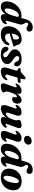

<svg xmlns="http://www.w3.org/2000/svg" viewBox="1810 -2576 777 4436"><g transform="rotate(90 2198.0 -357.5)"><path d="M532.5 -81Q512.5 -40.5 470 -14.5Q427.5 11.5 381.5 11.5Q343 11.5 325 -7.8Q307 -27 307 -62.5Q307 -80.5 310 -101Q274 -44.5 228.8 -16.5Q183.5 11.5 132 11.5Q69 11.5 36.8 -30.8Q4.5 -73 14 -154.5Q19.5 -213.5 46.5 -269.5Q73.5 -325.5 118.2 -370Q163 -414.5 221.8 -440.5Q280.5 -466.5 349 -466.5Q374.5 -466.5 396 -461L426.5 -568Q450.5 -650 497.8 -687.8Q545 -725.5 611.5 -725.5Q660 -725.5 684.5 -704Q709 -682.5 709 -653.5Q709 -620.5 690.8 -601.5Q672.5 -582.5 641.5 -582.5Q620 -582.5 602.8 -591.8Q585.5 -601 570 -610.5Q554.5 -620 539 -620Q522.5 -620 512.5 -609.2Q502.5 -598.5 501.5 -582Q501 -566.5 510.2 -551.2Q519.5 -536 530 -517.8Q540.5 -499.5 545 -474.2Q549.5 -449 539.5 -413.5L468.5 -162.5Q458.5 -127.5 460.2 -113.5Q462 -99.5 475 -99.5Q488.5 -99.5 508 -119Q521 -129.5 530.5 -124.5Q549 -117.5 532.5 -81ZM175.5 -140.5Q174 -107 184 -93Q194 -79 210.5 -79Q239.5 -79 274.8 -122Q310 -165 331 -238L370.5 -373.5Q365 -405 332.5 -405Q304.5 -405 277 -380.2Q249.5 -355.5 227 -315.5Q204.5 -275.5 190.5 -229.2Q176.5 -183 175.5 -140.5Z M1025.5 -154Q1016.5 -110.5 984 -72.8Q951.5 -35 897 -11.8Q842.5 11.5 768 11.5Q669.5 11.5 624.2 -41.5Q579 -94.5 586 -183.5Q592 -262.5 631.5 -327.2Q671 -392 735.5 -430.5Q800 -469 881 -469Q951 -469 985.2 -434.2Q1019.5 -399.5 1026 -348Q1029.5 -327 1041.5 -323Q1054.5 -318.5 1055 -304.5Q1055 -294 1047.2 -284.8Q1039.5 -275.5 1018.5 -270Q991 -262 944.5 -248.2Q898 -234.5 846.2 -219.5Q794.5 -204.5 752 -192Q754 -86.5 842.5 -86.5Q919.5 -86.5 968 -162Q990.5 -188 1007.5 -186.5Q1030.5 -184.5 1025.5 -154ZM855 -408.5Q823.5 -408.5 794 -361.5Q764.5 -314.5 755 -239.5Q787.5 -249.5 822.5 -260.2Q857.5 -271 884 -279.5Q891.5 -309 892 -352Q892 -378 882.5 -393.2Q873 -408.5 855 -408.5Z M1253.5 -44Q1276 -44 1289.2 -57.2Q1302.5 -70.5 1302.5 -90.5Q1302.5 -111 1287.2 -128.8Q1272 -146.5 1224.5 -175Q1167.5 -209 1143.2 -240Q1119 -271 1120 -315.5Q1121 -357.5 1147.8 -392.2Q1174.5 -427 1224.5 -448Q1274.5 -469 1345.5 -469Q1429 -469 1470.8 -437.5Q1512.5 -406 1513 -359.5Q1513.5 -328.5 1501.2 -312.5Q1489 -296.5 1467.5 -296.5Q1447 -296.5 1432 -309.2Q1417 -322 1401.5 -355.5Q1386.5 -385 1368.2 -400Q1350 -415 1326 -415Q1302.5 -415 1289 -401.8Q1275.5 -388.5 1275.5 -366.5Q1275.5 -346 1291.8 -325Q1308 -304 1357.5 -271.5Q1420 -231.5 1440.8 -199.8Q1461.5 -168 1459 -127.5Q1455 -66 1396 -27.2Q1337 11.5 1239.5 11.5Q1146 11.5 1102.5 -23Q1059 -57.5 1059 -104.5Q1059.5 -132 1072 -148Q1084.5 -164 1106.5 -164Q1130 -164 1146 -148.8Q1162 -133.5 1176.5 -102.5Q1193 -69.5 1211.5 -56.8Q1230 -44 1253.5 -44Z M1595.5 -378.5 1570.5 -386.5Q1550.5 -397.5 1550.5 -416.5Q1550.5 -447.5 1590.5 -447.5H1618.5Q1634.5 -447.5 1646 -453Q1657.5 -458.5 1671 -473L1742 -538.5Q1750 -548 1760 -553.5Q1770 -559 1783 -559Q1812 -559 1812 -531.5Q1812 -523 1810 -510.2Q1808 -497.5 1803 -480.5L1792 -444.5H1873Q1895.5 -444.5 1895.5 -421.5Q1895.5 -401 1880.2 -389Q1865 -377 1839.5 -377H1772.5L1711.5 -167.5Q1698 -123.5 1704.5 -107.8Q1711 -92 1732 -92Q1760.5 -92 1792.5 -126.5Q1807 -141 1817.5 -140.5Q1836 -140 1833 -117Q1828 -88 1800.5 -58.5Q1773 -29 1729 -9Q1685 11 1630 11Q1566.5 11 1545.8 -29Q1525 -69 1553 -153L1602.5 -318.5Q1611.5 -346 1610.2 -358.8Q1609 -371.5 1595.5 -378.5Z M1924.5 -328Q1915 -329.5 1911.2 -339.8Q1907.5 -350 1916 -366.5Q1938 -409.5 1983.5 -438.5Q2029 -467.5 2083.5 -467.5Q2116 -467.5 2132.5 -451.8Q2149 -436 2149 -409Q2149 -396.5 2146 -381.2Q2143 -366 2138.5 -350Q2172 -407.5 2212 -437.2Q2252 -467 2293 -467Q2333 -467 2354.8 -440Q2376.5 -413 2374.5 -369Q2372.5 -314.5 2342 -282Q2311.5 -249.5 2273 -249.5Q2245.5 -249.5 2233.5 -261.8Q2221.5 -274 2221.5 -290.5Q2221.5 -303.5 2225.2 -315.5Q2229 -327.5 2229 -340.5Q2229 -360.5 2212.5 -360.5Q2190.5 -360.5 2164.8 -324.8Q2139 -289 2114.5 -214.5Q2103 -178.5 2098 -154.8Q2093 -131 2093 -112Q2093 -97.5 2098.5 -88.5Q2104 -79.5 2109.8 -72Q2115.5 -64.5 2115.5 -54Q2115.5 -27.5 2075.2 -8Q2035 11.5 1969 11.5Q1918 11.5 1908.2 -19.8Q1898.5 -51 1920 -105.5L1986 -291.5Q1999 -326.5 1997 -341.5Q1995 -356.5 1981.5 -356.5Q1974.5 -356.5 1966.8 -352Q1959 -347.5 1946.5 -336Q1934 -325.5 1924.5 -328Z M2921.5 -126Q2931 -122.5 2932 -110.2Q2933 -98 2923.5 -82.5Q2898 -40 2852.5 -14.2Q2807 11.5 2756 11.5Q2683 11.5 2683 -45.5Q2683 -63.5 2691.5 -86.5Q2700 -109.5 2711 -136Q2658.5 -53.5 2598.8 -21Q2539 11.5 2486.5 11.5Q2424.5 11.5 2412 -32Q2399.5 -75.5 2424 -143.5L2475.5 -294Q2487.5 -327.5 2485.2 -341.2Q2483 -355 2470.5 -355Q2456.5 -355 2436.5 -336Q2423.5 -325.5 2414 -330.5Q2406 -333.5 2404.5 -345.2Q2403 -357 2413 -376Q2434 -416.5 2475.5 -441.8Q2517 -467 2572 -467Q2634.5 -467 2648.5 -429.2Q2662.5 -391.5 2641.5 -329.5L2590 -175.5Q2565.5 -104 2606 -104Q2635.5 -104 2671.8 -140.8Q2708 -177.5 2733.5 -249.5Q2747.5 -288 2753.8 -310.5Q2760 -333 2760 -347.5Q2760 -362 2755 -374.5Q2750 -387 2750 -403Q2750 -432.5 2783.5 -449.8Q2817 -467 2878 -467Q2925.5 -467 2936.2 -437.2Q2947 -407.5 2925.5 -353.5L2856 -163Q2842 -127 2844.2 -113.2Q2846.5 -99.5 2859.5 -99.5Q2867 -99.5 2875.2 -104Q2883.5 -108.5 2897 -120Q2911.5 -130.5 2921.5 -126Z M3201.5 -525Q3160.5 -525 3138.8 -546Q3117 -567 3117.5 -598Q3118 -624 3132.8 -647.5Q3147.5 -671 3174.2 -686Q3201 -701 3238 -701Q3281.5 -701 3302 -679.5Q3322.5 -658 3322 -626Q3321.5 -585.5 3289 -555.2Q3256.5 -525 3201.5 -525ZM3183 -161.5Q3171 -128 3173 -114Q3175 -100 3188 -100Q3195 -100 3202.8 -104.2Q3210.5 -108.5 3221.5 -119.5Q3235 -130 3244.5 -125Q3252.5 -122 3253.8 -110Q3255 -98 3245.5 -79.5Q3224 -39 3182.5 -13.8Q3141 11.5 3086 11.5Q3024 11.5 3008.8 -26.5Q2993.5 -64.5 3017 -126.5L3077.5 -292.5Q3090.5 -326.5 3088.2 -340.5Q3086 -354.5 3073 -354.5Q3059.5 -354.5 3037 -334Q3022.5 -324 3013 -328Q3004.5 -331.5 3003 -343.2Q3001.5 -355 3011.5 -372.5Q3035.5 -413.5 3078.2 -440.2Q3121 -467 3172 -467Q3229 -467 3247 -428.5Q3265 -390 3240 -322.5Z M3822 -81Q3802 -40.5 3759.5 -14.5Q3717 11.5 3671 11.5Q3632.5 11.5 3614.5 -7.8Q3596.5 -27 3596.5 -62.5Q3596.5 -80.5 3599.5 -101Q3563.5 -44.5 3518.2 -16.5Q3473 11.5 3421.5 11.5Q3358.5 11.5 3326.2 -30.8Q3294 -73 3303.5 -154.5Q3309 -213.5 3336 -269.5Q3363 -325.5 3407.8 -370Q3452.5 -414.5 3511.2 -440.5Q3570 -466.5 3638.5 -466.5Q3664 -466.5 3685.5 -461L3716 -568Q3740 -650 3787.2 -687.8Q3834.5 -725.5 3901 -725.5Q3949.5 -725.5 3974 -704Q3998.5 -682.5 3998.5 -653.5Q3998.5 -620.5 3980.2 -601.5Q3962 -582.5 3931 -582.5Q3909.5 -582.5 3892.2 -591.8Q3875 -601 3859.5 -610.5Q3844 -620 3828.5 -620Q3812 -620 3802 -609.2Q3792 -598.5 3791 -582Q3790.5 -566.5 3799.8 -551.2Q3809 -536 3819.5 -517.8Q3830 -499.5 3834.5 -474.2Q3839 -449 3829 -413.5L3758 -162.5Q3748 -127.5 3749.8 -113.5Q3751.5 -99.5 3764.5 -99.5Q3778 -99.5 3797.5 -119Q3810.5 -129.5 3820 -124.5Q3838.5 -117.5 3822 -81ZM3465 -140.5Q3463.5 -107 3473.5 -93Q3483.5 -79 3500 -79Q3529 -79 3564.2 -122Q3599.5 -165 3620.5 -238L3660 -373.5Q3654.5 -405 3622 -405Q3594 -405 3566.5 -380.2Q3539 -355.5 3516.5 -315.5Q3494 -275.5 3480 -229.2Q3466 -183 3465 -140.5Z M4176.5 -469Q4282 -467.5 4334.2 -406.8Q4386.5 -346 4373.5 -245.5Q4364 -170 4324.5 -111.5Q4285 -53 4220.5 -20Q4156 13 4072 11.5Q3969.5 10 3916.5 -50Q3863.5 -110 3877.5 -211Q3887 -285 3924.8 -343.8Q3962.5 -402.5 4026 -436.2Q4089.5 -470 4176.5 -469ZM4083 -52Q4107.5 -50 4132 -81.8Q4156.5 -113.5 4176 -165.8Q4195.5 -218 4204 -279Q4215.5 -344 4205 -373.5Q4194.5 -403 4168.5 -405.5Q4142.5 -407 4117.2 -374Q4092 -341 4072.8 -287.5Q4053.5 -234 4045.5 -175.5Q4034.5 -112 4045.8 -83Q4057 -54 4083 -52Z"/></g></svg>

Font: Fraunces 72pt Soft
Style: Bold Italic
Weight: 700
Italic angle: -16°
Version: Version 1.000;[b76b70a41]